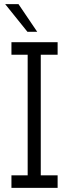

<svg xmlns="http://www.w3.org/2000/svg" viewBox="-20 -903 332 923"><path d="M257 0V-60H176V-640H257V-700H35V-640H113V-60H35V0ZM159 -750Q136 -783 114 -816.5Q92 -850 69 -883H5Q32 -850 58.5 -816.5Q85 -783 112 -750Z"/></svg>

Font: Josefin Slab Thin SemiBold
Style: Regular
Weight: 600
Version: Version 2.000